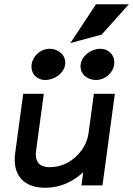

<svg xmlns="http://www.w3.org/2000/svg" viewBox="-20 -874 627 905"><path d="M459.1 -711 587.5 -854H432.5L311.7 -671ZM433.2 -497C474.2 -497 512.5 -529 518.1 -570C523.6 -611 494.1 -644 453.1 -644C408.1 -644 365.6 -611 360.1 -570C354.5 -529 388.2 -497 433.2 -497ZM193.2 -497C238.2 -497 281.5 -529 287.1 -570C292.6 -611 258.1 -644 213.1 -644C172.1 -644 134.6 -611 129.1 -570C123.5 -529 152.2 -497 193.2 -497ZM51.4 -151C38.7 -57 83.5 11 193.5 11C268.5 11 326.8 -21 372.4 -62L364 0H463L521.4 -432H422.4L397.3 -246C390.6 -197 363.2 -157 331.6 -130C303.3 -106 263.6 -86 214.6 -86C162.6 -86 143.5 -115 150 -163L186.4 -432H89.4Z"/></svg>

Font: Charger
Style: ExBdIt
Weight: 400
Designer: Jasper
Foundry: Cannot Into Space Fonts
Version: Version 0.99